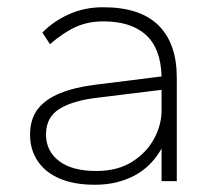

<svg xmlns="http://www.w3.org/2000/svg" viewBox="-20 -500 600 530"><path d="M242 10Q185 10 145 -7Q105 -24 84 -55.5Q63 -87 63 -128Q63 -171 84 -198.5Q105 -226 145.5 -242.5Q186 -259 242 -266L426 -289Q424 -366 383 -403.5Q342 -441 265 -441Q224 -441 190 -426Q156 -411 118 -378L97 -410Q127 -441 170 -460.5Q213 -480 265 -480Q367 -480 417.5 -430Q468 -380 468 -286V0H426V-90Q398 -40 350.5 -15Q303 10 242 10ZM246 -28Q304 -28 344 -53Q384 -78 405 -116.5Q426 -155 426 -195V-252L247 -230Q180 -222 143.5 -199Q107 -176 107 -129Q107 -83 143 -55.5Q179 -28 246 -28Z"/></svg>

Font: Gantari ExtraLight
Style: Regular
Weight: 250
Designer: Anugrah Pasau
Foundry: Lafontype
Version: Version 1.000